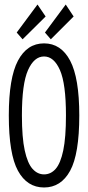

<svg xmlns="http://www.w3.org/2000/svg" viewBox="-20 -819 390 850"><path d="M175 11Q100 11 59.5 -63Q19 -137 19 -308Q19 -474 59.5 -550.5Q100 -627 175 -627Q250 -627 290.5 -550.5Q331 -474 331 -308Q331 -137 290.5 -63Q250 11 175 11ZM175 -47Q205 -47 226.5 -71.5Q248 -96 260 -153Q272 -210 272 -308Q272 -448 245.5 -508.5Q219 -569 175 -569Q131 -569 104 -508.5Q77 -448 77 -308Q77 -210 89.5 -153Q102 -96 124 -71.5Q146 -47 175 -47ZM205 -645 179 -675 271 -799 306 -746ZM80 -645 54 -675 146 -799 182 -746Z"/></svg>

Font: Inconsolata ExtraCondensed
Style: Regular
Weight: 400
Width: 2
Monospace: yes
Designer: Raph Levien, Cyreal, Brenton Simpson
Foundry: Raph Levien, Cyreal, Google
Version: Version 3.001; ttfautohint (v1.8.2.53-6de2)